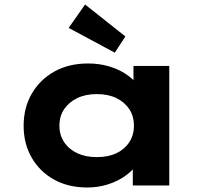

<svg xmlns="http://www.w3.org/2000/svg" viewBox="-20 -824 924 853"><path d="M368 9Q283 9 219.5 -26.5Q156 -62 120.5 -124Q85 -186 85 -265Q85 -346 121.5 -408.5Q158 -471 222 -506.5Q286 -542 371 -542Q420 -542 461.5 -530Q503 -518 534.5 -498Q566 -478 585.5 -454.5Q605 -431 611 -407L573 -405V-531H732V0H570V-141L604 -132Q600 -107 579.5 -82Q559 -57 527.5 -36.5Q496 -16 455 -3.5Q414 9 368 9ZM410 -126Q461 -126 497.5 -143.5Q534 -161 554.5 -192.5Q575 -224 575 -265Q575 -308 554.5 -339Q534 -370 497.5 -388Q461 -406 410 -406Q360 -406 323 -388Q286 -370 265 -339Q244 -308 244 -265Q244 -224 265 -192.5Q286 -161 323 -143.5Q360 -126 410 -126ZM490 -590 285 -700 358 -804 537 -662Z"/></svg>

Font: Lexend Mega
Style: Bold
Weight: 700
Version: Version 1.007